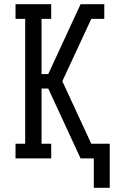

<svg xmlns="http://www.w3.org/2000/svg" viewBox="-20 -755 543 915"><path d="M427 140V0H364L210 -333H178V-70H224V0H54V-70H100V-665H54V-735H224V-665H178V-402H210L364 -735H431V-699L415 -665L277 -368L415 -70H503V140ZM415 -665 431 -700V-735H477V-665Z"/></svg>

Font: Iosevka Slab
Style: Regular
Weight: 400
Monospace: yes
Designer: Belleve Invis
Foundry: Belleve Invis
Version: Version 11.2.4; ttfautohint (v1.8.3)